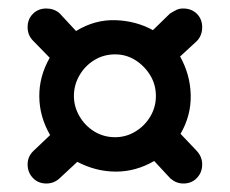

<svg xmlns="http://www.w3.org/2000/svg" viewBox="-20 -592 541 452"><path d="M89 -160Q70 -160 57.5 -173Q45 -186 45 -205Q45 -223 58 -236L98 -274Q73 -317 72.5 -364.5Q72 -412 97 -456L58 -496Q45 -509 45 -528Q45 -547 57.5 -559.5Q70 -572 89 -572Q107 -572 120 -561L159 -519Q203 -546 251.5 -544.5Q300 -543 340 -521L380 -560Q388 -565 395 -568.5Q402 -572 411 -572Q431 -572 443.5 -559.5Q456 -547 456 -528Q456 -508 443 -495L404 -459Q428 -416 429 -368Q430 -320 405 -277L443 -237Q456 -223 456 -205Q456 -186 443.5 -173Q431 -160 412 -160Q403 -160 395.5 -163Q388 -166 381 -172L343 -213Q300 -188 253 -188Q206 -188 162 -211L120 -172Q107 -160 89 -160ZM251 -269Q277 -269 299 -282.5Q321 -296 334 -318Q347 -340 347 -366Q347 -393 333.5 -415Q320 -437 298.5 -450.5Q277 -464 251 -464Q224 -464 202 -450.5Q180 -437 167 -414.5Q154 -392 154 -366Q154 -341 167 -318.5Q180 -296 202 -282.5Q224 -269 251 -269Z"/></svg>

Font: Comfortaa
Style: Regular
Weight: 400
Designer: Johan Aakerlund
Foundry: Johan Aakerlund
Version: Version 3.104; ttfautohint (v1.8.1.43-b0c9)